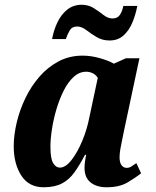

<svg xmlns="http://www.w3.org/2000/svg" viewBox="-20 -781 658 811"><path d="M164 10Q102 10 70 -39.5Q38 -89 38 -163Q38 -210 50.5 -263Q63 -316 87 -366Q111 -416 146 -456.5Q181 -497 227 -521.5Q273 -546 329 -546Q365 -546 403 -535Q441 -524 461 -512L512 -535H569L503 -225Q501 -213 496.5 -193Q492 -173 488.5 -152Q485 -131 485 -117Q485 -94 493.5 -83Q502 -72 515 -72Q526 -72 534.5 -77.5Q543 -83 556 -92L576 -49Q552 -30 518 -10Q484 10 430 10Q388 10 362.5 -10.5Q337 -31 337 -72Q337 -94 344 -127H339Q316 -83 294 -52.5Q272 -22 241.5 -6Q211 10 164 10ZM233 -73Q257 -73 282 -105Q307 -137 327.5 -186Q348 -235 358 -288L393 -452Q385 -465 372 -471.5Q359 -478 344 -478Q315 -478 291 -456Q267 -434 249 -398Q231 -362 218.5 -320Q206 -278 199.5 -236Q193 -194 193 -161Q193 -111 204.5 -92Q216 -73 233 -73ZM443 -610Q412 -610 388 -624.5Q364 -639 344.5 -654Q325 -669 306 -669Q284 -669 274.5 -652.5Q265 -636 258 -616H200Q207 -654 222.5 -686.5Q238 -719 263 -739.5Q288 -760 323 -761Q354 -761 376.5 -746.5Q399 -732 417.5 -717.5Q436 -703 455 -703Q477 -703 487 -719Q497 -735 501 -756H560Q553 -719 539 -685.5Q525 -652 501.5 -631Q478 -610 443 -610Z"/></svg>

Font: Noto Serif Condensed ExtraBold
Style: Italic
Weight: 800
Width: 3
Italic angle: -12°
Designer: Monotype Design Team
Foundry: Monotype Imaging Inc.
Version: Version 2.014; ttfautohint (v1.8.4.7-5d5b)